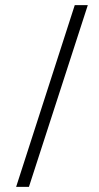

<svg xmlns="http://www.w3.org/2000/svg" viewBox="-20 -681 387 750"><path d="M43 49 272 -661H323L93 49Z"/></svg>

Font: Manuale Light
Style: Italic
Weight: 300
Italic angle: -11°
Version: Version 1.002